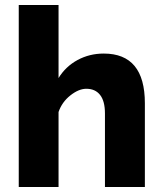

<svg xmlns="http://www.w3.org/2000/svg" viewBox="-20 -750 652 770"><path d="M561 0H400.9V-294.9Q400.9 -344.7 381.3 -369.4Q361.8 -394 326.2 -394Q295.9 -394 262.2 -367.4Q228.5 -340.8 214.8 -300.8V0H55.2V-730H214.8V-437Q243.2 -483.4 291 -509.3Q338.9 -535.2 396 -535.2Q561 -535.2 561 -335.9Z"/></svg>

Font: Rawline ExtraBold
Style: Regular
Weight: 800
Designer: Matt McInerney, Pablo Impallari, Rodrigo Fuenzalida
Foundry: Matt McInerney, Pablo Impallari, Rodrigo Fuenzalida
Version: Version 4.020;PS 004.020;hotconv 1.0.88;makeotf.lib2.5.64775